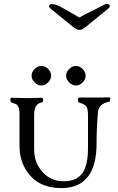

<svg xmlns="http://www.w3.org/2000/svg" viewBox="-20 -951 603 984"><path d="M397 -867Q410 -875 439.5 -889Q469 -903 493 -916Q519 -931 528 -931Q539 -931 542 -923.5Q545 -916 536 -908Q488 -868 428 -820Q426 -819 422.5 -815.5Q419 -812 417.5 -811.5Q416 -811 413 -808.5Q410 -806 409 -805.5Q408 -805 405.5 -803Q403 -801 402 -801Q401 -801 399 -800Q397 -799 395 -798.5Q393 -798 391 -798Q389 -798 387 -798Q380 -798 373.5 -801Q367 -804 363.5 -806.5Q360 -809 346 -820Q286 -868 238 -908Q229 -916 232 -923Q235 -930 246 -930Q267 -930 298 -912Q311 -905 377 -867Q383 -863 383.5 -862.5Q384 -862 387.5 -862Q391 -862 391 -862.5Q391 -863 397 -867ZM80 -204V-372Q80 -392 74 -403.5Q68 -415 62 -417.5Q56 -420 41 -425Q37 -426 34.5 -432Q32 -438 33 -444Q34 -450 39 -450Q55 -450 82 -449Q109 -448 126 -448Q138 -448 156 -449Q174 -450 195 -450Q201 -450 201 -439Q201 -428 195 -426Q156 -421 155 -365V-185Q155 -118 197.5 -70Q240 -22 307 -22Q371 -22 401 -62Q431 -102 431 -193V-350Q432 -393 422.5 -405.5Q413 -418 386 -425Q379 -427 379.5 -439Q380 -451 387 -451H459Q474 -451 499 -451.5Q524 -452 540 -452Q546 -452 545 -441.5Q544 -431 540 -430Q484 -419 482 -375Q475 -298 475 -217Q475 13 294 13Q193 13 136.5 -49Q80 -111 80 -204ZM157.5 -597.5Q173 -613 192 -613Q211 -613 226.5 -597.5Q242 -582 242 -563Q242 -544 226.5 -528.5Q211 -513 192 -513Q173 -513 157.5 -528.5Q142 -544 142 -563Q142 -582 157.5 -597.5ZM334.5 -597.5Q350 -613 369 -613Q388 -613 403.5 -597.5Q419 -582 419 -563Q419 -544 403.5 -528.5Q388 -513 369 -513Q350 -513 334.5 -528.5Q319 -544 319 -563Q319 -582 334.5 -597.5Z"/></svg>

Font: EB Garamond 12 All SC
Style: AllSC
Weight: 400
Version: Version 0.016 ; ttfautohint (v0.97) -l 8 -r 50 -G 200 -x 0 -